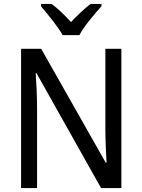

<svg xmlns="http://www.w3.org/2000/svg" viewBox="-20 -964 730 984"><path d="M301 -784H387C410 -829 465 -893 500 -932V-944H444C409 -916 379 -888 344 -851C312 -886 276 -921 244 -944H190V-932C225 -890 277 -828 301 -784ZM602 0V-714H520V-302C520 -247 524 -172 526 -130H522L191 -714H88V0H170V-413C170 -475 166 -539 163 -589H167L498 0Z"/></svg>

Font: Noto Sans Lao SemiCondensed
Style: Regular
Weight: 400
Width: 4
Designer: Monotype Design Team
Foundry: Monotype Imaging Inc.
Version: Version 2.003